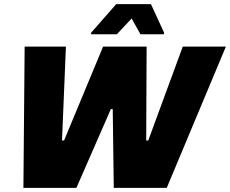

<svg xmlns="http://www.w3.org/2000/svg" viewBox="-20 -915 1120 935"><path d="M94 0 100 -688H301L282 -231H292L482 -688H694L692 -231H702L870 -688H1080L792 0H534L529 -384H520L352 0ZM423 -748 424 -756 546 -895H715L779 -756L778 -748H664L621 -825L549 -748Z"/></svg>

Font: Saira Thin ExtraBold
Style: Italic
Weight: 800
Italic angle: -12°
Version: Version 1.101